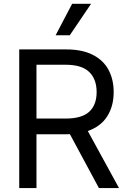

<svg xmlns="http://www.w3.org/2000/svg" viewBox="-20 -959 648 979"><path d="M78.1 -707H318.4Q398.9 -707 453.1 -679.4Q507.3 -651.9 533.4 -602.8Q559.6 -553.7 559.6 -489.3Q559.6 -417.5 526.6 -365.7Q493.7 -314 427.7 -291L586.9 0H484.4L336.4 -274.9L319.3 -274.4H166V0H78.1ZM315.4 -354.5Q397 -354.5 434.8 -389.2Q472.7 -423.8 472.7 -489.3Q472.7 -555.7 434.6 -592.3Q396.5 -628.9 314.5 -628.9H166V-354.5ZM347.7 -939.5H444.3L335.9 -779.3H263.7Z"/></svg>

Font: Pretendard
Style: Regular
Weight: 400
Designer: Base glyphs from Inter by Rasmus Andersson; Hangeul glyphs from Noto Sans CJK(Source Han Sans) by Jang Soo-young and Kan
Foundry: Kil Hyung-jin
Version: Version 1.309